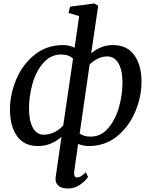

<svg xmlns="http://www.w3.org/2000/svg" viewBox="-20 -826 868 1099"><path d="M626 -568Q708 -568 749 -510Q790 -452 790 -358Q790 -272 754 -186.5Q718 -101 649.5 -45.5Q581 10 487 10Q460 10 427 -2L405 154Q404 158 404 166Q404 178 408.5 184Q413 190 420 190Q431 190 442.5 183.5Q454 177 471 160L484 187Q471 207 440 230Q409 253 368 253Q335 253 315.5 238Q296 223 298 192L332 -43Q307 -20 272.5 -5Q238 10 198 10Q117 10 77 -47.5Q37 -105 37 -199Q37 -286 73 -371.5Q109 -457 178 -512.5Q247 -568 342 -568Q375 -568 407 -553L433 -734L372 -752L381 -788L520 -806L542 -793L502 -520Q525 -541 557 -554.5Q589 -568 626 -568ZM330 -514Q270 -514 228 -466Q186 -418 166 -346.5Q146 -275 146 -205Q146 -135 168 -95Q190 -55 230 -55Q264 -55 293.5 -70.5Q323 -86 342 -108L398 -490Q374 -514 330 -514ZM498 -44Q558 -44 599.5 -92.5Q641 -141 661 -212.5Q681 -284 681 -353Q681 -424 658 -463.5Q635 -503 594 -503Q541 -503 493 -457L436 -62Q460 -44 498 -44Z"/></svg>

Font: Koeln Type Serif
Style: Italic
Weight: 400
Italic angle: -8°
Designer: Eben Sorkin
Foundry: Eben Sorkin
Version: Version 2.002